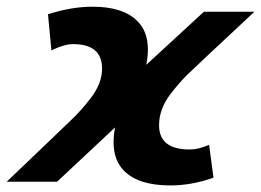

<svg xmlns="http://www.w3.org/2000/svg" viewBox="-30 -548 787 579"><path d="M483.9 11.2Q387.2 11.2 343.8 -33.2Q312.5 -64.9 312.5 -119.1Q312.5 -139.6 316.9 -163.6L142.1 0H-9.8Q172.4 -173.8 194.6 -195.8Q216.8 -217.8 242.7 -251Q277.8 -295.9 277.8 -340.8Q277.8 -415 190.4 -415Q163.6 -415 125 -396L114.7 -504.9Q185.1 -527.8 249.5 -527.8Q341.3 -527.8 384.8 -483.9Q416 -452.6 416 -398.9Q416 -377.4 411.1 -352.5L585 -512.7H737.3Q555.7 -343.3 533.4 -321.3Q511.2 -299.3 485.4 -266.1Q449.7 -220.2 449.7 -170.4Q449.7 -97.2 542 -97.2Q568.8 -97.2 600.6 -111.3L613.8 -12.2Q547.9 11.2 483.9 11.2Z"/></svg>

Font: Cadman
Style: Bold Italic
Weight: 700
Italic angle: -12°
Designer: Paul James MIller
Foundry: High-Logic / Made with FontCreator
Version: Version 2.114;March 28, 2021;FontCreator 13.0.0.2683 64-bit